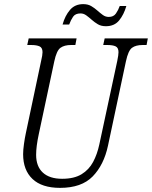

<svg xmlns="http://www.w3.org/2000/svg" viewBox="-20 -900 736 930"><path d="M271 10Q183 10 137.5 -33Q92 -76 92 -153Q92 -173 96 -202Q100 -231 105 -254L179 -604Q186 -633 186 -647Q186 -669 171.5 -675.5Q157 -682 131 -682H112L119 -714H351L345 -682H324Q292 -682 273 -668.5Q254 -655 243 -603L168 -251Q155 -191 155 -150Q155 -94 187.5 -64Q220 -34 281 -34Q339 -34 375 -56Q411 -78 431 -115.5Q451 -153 461 -200L548 -605Q554 -634 554 -647Q554 -669 540 -675.5Q526 -682 500 -682H480L487 -714H696L690 -682H671Q638 -682 619.5 -668.5Q601 -655 590 -603L503 -194Q483 -101 429 -45.5Q375 10 271 10ZM493 -773Q470 -773 454 -782.5Q438 -792 424.5 -804Q411 -816 398 -825.5Q385 -835 370 -835Q345 -835 334 -819Q323 -803 315 -781H283Q295 -824 319 -852Q343 -880 383 -880Q406 -880 422 -870.5Q438 -861 451.5 -849Q465 -837 478 -827.5Q491 -818 507 -818Q530 -818 541.5 -834.5Q553 -851 560 -871H592Q580 -829 557 -801Q534 -773 493 -773Z"/></svg>

Font: Noto Serif Condensed Light
Style: Italic
Weight: 300
Width: 3
Italic angle: -12°
Designer: Monotype Design Team
Foundry: Monotype Imaging Inc.
Version: Version 2.014; ttfautohint (v1.8.4.7-5d5b)